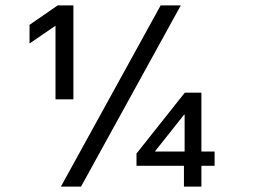

<svg xmlns="http://www.w3.org/2000/svg" viewBox="-20 -695 950 715"><path d="M186.7 -325V-599.2L91.7 -534.2H90V-602.5L195 -675H253.3V-325ZM665 0V-77.5H488.3V-123.3L668.3 -350H730V-130.8H779.2V-77.5H730V0ZM556.7 -130.8H667.5V-268.3H665.8ZM206.7 0 578.3 -675H653.3L281.7 0Z"/></svg>

Font: Funnel Sans Light
Style: Regular
Weight: 400
Version: Version 1.000